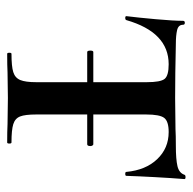

<svg xmlns="http://www.w3.org/2000/svg" viewBox="-21 -516 537 535"><g transform="rotate(90 247.5 -248.5)"><path d="M479 -494Q476 -457 473.5 -410.5Q471 -364 470 -332Q470 -329 464.5 -329Q459 -329 459 -332Q454 -386 423.5 -418Q393 -450 348 -450Q318 -450 308.5 -437.5Q299 -425 299 -387V-240H382Q384 -240 385.5 -237.5Q387 -235 387 -232Q387 -223 382 -223H299V-81Q299 -50 304.5 -36Q310 -22 326 -17Q342 -12 377 -12Q380 -12 380 -6Q380 0 377 0Q345 0 326 -1L253 -2L182 -1Q163 0 130 0Q127 0 127 -6Q127 -12 130 -12Q165 -12 181 -17Q197 -22 203 -36.5Q209 -51 209 -81V-223H125Q121 -223 121 -232Q121 -240 125 -240H209V-389Q209 -427 200 -438.5Q191 -450 159 -450Q70 -450 36 -332Q35 -329 30 -329Q25 -329 25 -332Q29 -364 33.5 -414Q38 -464 38 -490Q38 -495 43.5 -495Q49 -495 49 -490Q49 -477 64 -473.5Q79 -470 102 -470Q188 -468 253 -468L340 -469Q357 -470 386 -470Q424 -470 443 -474.5Q462 -479 467 -494Q468 -497 473.5 -497Q479 -497 479 -494Z"/></g></svg>

Font: Cormorant SC SemiBold
Style: Regular
Weight: 600
Designer: Christian Thalmann (Catharsis Fonts)
Version: Version 3.000